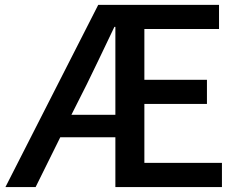

<svg xmlns="http://www.w3.org/2000/svg" viewBox="-20 -756 973 776"><path d="M268.6 -292H446.3V-647.5H442.4Q420.9 -601.6 378.9 -514.6Q336.9 -427.7 331.1 -416ZM563.5 -97.7H877V0H446.3V-201.2H223.6L124 0H2L377 -736.3H865.2V-638.7H563.5V-433.6H816.4V-335.9H563.5Z"/></svg>

Font: Gen Shin Gothic Medium
Style: Regular
Weight: 500
Designer: [Source Han Sans]
Ryoko NISHIZUKA  (kana & ideographs); Paul D. Hunt (Latin, Greek & Cyrillic); Wenlong ZHANG  (bopomofo
Version: Version 1.002.20150607